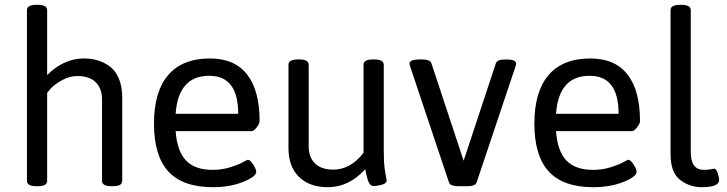

<svg xmlns="http://www.w3.org/2000/svg" viewBox="-20 -772 3022 798"><path d="M488 -367V-20Q488 2 448 2H444Q404 2 404 -20V-359Q404 -404 378 -430Q352 -456 302 -456Q269 -456 237.5 -438.5Q206 -421 191 -404L176 -386V-20Q176 2 136 2H132Q92 2 92 -20V-730Q92 -752 132 -752H136Q176 -752 176 -730V-460Q245 -529 329 -529Q357 -529 381.5 -522.5Q406 -516 431.5 -499.5Q457 -483 472.5 -449Q488 -415 488 -367Z M710 -299H970Q970 -457 850 -457Q721 -457 710 -299ZM1059 -268Q1059 -259 1047 -243Q1035 -227 1026 -227H710Q716 -144 753 -105Q790 -66 864 -66Q902 -66 936 -76.5Q970 -87 989 -97.5Q1008 -108 1010 -108Q1020 -108 1032.5 -88Q1045 -68 1045 -58Q1045 -38 990.5 -16Q936 6 865 6Q740 6 680 -59Q620 -124 620 -258Q620 -391 679 -460Q738 -529 853 -529Q955 -529 1007 -462.5Q1059 -396 1059 -268Z M1587 -22Q1587 -10 1568 -4.5Q1549 1 1533 1Q1528 1 1524 -1Q1520 -3 1516.5 -8Q1513 -13 1511 -17.5Q1509 -22 1507 -30Q1505 -38 1503.5 -42.5Q1502 -47 1500.5 -56.5Q1499 -66 1498 -69Q1431 6 1342 6Q1266 6 1222.5 -37Q1179 -80 1179 -156V-503Q1179 -525 1219 -525H1223Q1263 -525 1263 -503V-164Q1263 -118 1289.5 -92.5Q1316 -67 1365 -67Q1437 -67 1491 -137V-503Q1491 -525 1531 -525H1535Q1575 -525 1575 -503V-148Q1575 -125 1576 -104Q1577 -83 1579 -69.5Q1581 -56 1583 -45.5Q1585 -35 1586 -29Q1587 -23 1587 -22Z M2125 -508Q2125 -503 2122 -494L1961 -14Q1956 2 1921 2H1886Q1851 2 1846 -14L1685 -495Q1682 -504 1682 -508Q1682 -525 1725 -525H1733Q1768 -525 1773 -509L1907 -104L2041 -509Q2046 -525 2082 -525Q2125 -525 2125 -508Z M2291 -299H2551Q2551 -457 2431 -457Q2302 -457 2291 -299ZM2640 -268Q2640 -259 2628 -243Q2616 -227 2607 -227H2291Q2297 -144 2334 -105Q2371 -66 2445 -66Q2483 -66 2517 -76.5Q2551 -87 2570 -97.5Q2589 -108 2591 -108Q2601 -108 2613.5 -88Q2626 -68 2626 -58Q2626 -38 2571.5 -16Q2517 6 2446 6Q2321 6 2261 -59Q2201 -124 2201 -258Q2201 -391 2260 -460Q2319 -529 2434 -529Q2536 -529 2588 -462.5Q2640 -396 2640 -268Z M2969 -24Q2969 6 2896 6Q2846 6 2806.5 -24.5Q2767 -55 2767 -132V-730Q2767 -752 2807 -752H2811Q2851 -752 2851 -730V-140Q2851 -66 2905 -66Q2922 -66 2934 -68.5Q2946 -71 2948 -71Q2957 -71 2963 -52.5Q2969 -34 2969 -24Z"/></svg>

Font: mmAsap
Style: Regular
Weight: 400
Designer: Pablo Cosgaya
Foundry: Omnibus-Type
Version: Version 1.001